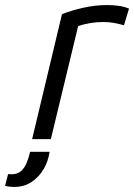

<svg xmlns="http://www.w3.org/2000/svg" viewBox="-104 -550 530 759"><path d="M23 0 141 -494Q179 -509 226 -519.5Q273 -530 319 -530Q342 -530 364.5 -527Q387 -524 406 -516L386 -450Q366 -456 346 -459.5Q326 -463 304 -463Q279 -463 254 -459Q229 -455 205 -447L97 0ZM-48 189Q-57 189 -66 188Q-75 187 -84 185L-72 138Q-68 138 -65 138.5Q-62 139 -59 139Q-35 139 -21 126.5Q-7 114 1.5 93.5Q10 73 15 50H92Q87 87 68.5 118.5Q50 150 20.5 169.5Q-9 189 -48 189Z"/></svg>

Font: Ubuntu Sans
Style: Italic
Weight: 400
Italic angle: -13.5°
Designer: Dalton Maag Ltd
Foundry: Dalton Maag Ltd
Version: Version 1.006